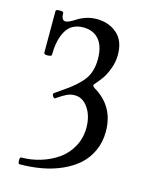

<svg xmlns="http://www.w3.org/2000/svg" viewBox="-108 -747 658 844"><g transform="rotate(15 221.0 -324.5)"><path d="M63 27.8Q57.1 27.8 56.9 12.5Q56.6 -2.9 63 -2.9Q107.9 -2.9 150.9 -16.1Q193.8 -29.3 228.8 -53.7Q263.7 -78.1 284.9 -116.9Q306.2 -155.8 306.2 -203.1Q306.2 -255.9 281.7 -292Q257.3 -328.1 220.2 -328.1Q201.2 -328.1 184.8 -320.3Q168.5 -312.5 140.1 -293Q136.7 -290.5 132.1 -294.9Q127.4 -299.3 126.2 -304.9Q125 -310.5 127.9 -313L168 -340.8Q224.1 -378.9 250.5 -414.8Q276.9 -450.7 276.9 -507.8Q276.9 -565.4 251.2 -595.7Q225.6 -626 180.2 -626Q126 -626 101.6 -584.2Q77.1 -542.5 77.1 -474.1Q77.1 -466.8 59.6 -466.3Q42 -465.8 42 -474.1V-664.1Q42 -670.9 59.6 -670.9Q77.1 -670.9 77.1 -664.1Q77.1 -630.9 96.2 -630.9Q109.9 -630.9 143.1 -652.8Q183.1 -676.8 227.1 -676.8Q281.7 -676.8 319.3 -644.8Q356.9 -612.8 356.9 -547.9Q356.9 -515.6 345 -484.4Q333 -453.1 321.3 -436.5Q309.6 -419.9 292 -399.9Q280.8 -390.1 295.9 -380.9Q393.1 -323.7 393.1 -209Q393.1 -161.1 375.2 -121.6Q357.4 -82 326.7 -54.7Q295.9 -27.3 253.9 -8.5Q211.9 10.3 163.8 19Q115.7 27.8 63 27.8Z"/></g></svg>

Font: Junicode SmCond
Style: Regular
Weight: 400
Width: 4
Designer: Peter S. Baker
Version: Version 2.206